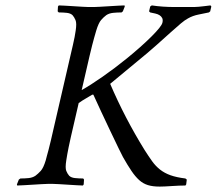

<svg xmlns="http://www.w3.org/2000/svg" viewBox="-20 -680 801 710"><path d="M441.4 -656 440.4 -660C435.7 -660 428 -659.7 417.1 -659C406.3 -658.4 395.2 -657.7 383.7 -657C372.2 -656.4 361 -655.7 350.2 -655C339.4 -654.3 331.7 -654 327 -654H308C303.3 -654 295.7 -654.3 285.2 -655C274.7 -655.7 263.9 -656.3 252.7 -657C241.5 -657.7 230.7 -658.3 220.1 -659C209.6 -659.7 202 -660 197.4 -660L194.4 -656L193.3 -638L197.4 -634C208 -634 217.9 -633.5 227 -632.5C236.1 -631.5 243.1 -628.7 248.1 -624C252.3 -619.3 256.1 -613.2 259.3 -605.5C262.5 -597.8 262.7 -585 259.9 -567C258.7 -559 257.4 -551 255.9 -543C254.3 -535 252.3 -525.3 249.7 -514L240.2 -473L226.6 -414L179.7 -211L168.2 -161C165.1 -147.7 162.3 -136.3 159.8 -127C157.3 -117.7 155.2 -109.8 153.4 -103.5C151.6 -97.2 150.2 -91.7 149.1 -87C143.4 -68.3 137.3 -55.3 130.6 -48C123.9 -40.7 117.3 -34.7 110.9 -30C103.8 -25.3 95.5 -22.5 86 -21.5C76.4 -20.5 66.3 -20 55.6 -20L49.7 -16L42.5 2L43.6 6C48.3 6 56 5.7 66.8 5C77.7 4.3 88.8 3.7 100.3 3C111.8 2.3 122.9 1.7 133.8 1C144.6 0.3 152.3 0 157 0H176C180.7 0 188.3 0.3 198.8 1C209.3 1.7 220.1 2.3 231.3 3C242.5 3.7 253.3 4.3 263.8 5C274.4 5.7 281.9 6 286.6 6L289.5 2L290.7 -16L287.6 -20C277 -20 266.9 -20.5 257.5 -21.5C248 -22.5 240.9 -25.3 235.9 -30C231.7 -34.7 228.1 -40.7 225.1 -48C222.1 -55.3 222.1 -68.3 225.1 -87C226.3 -95 227.5 -102.5 228.8 -109.5C230.1 -116.5 231.7 -125 233.7 -135C235.6 -145 238.4 -157.5 241.8 -172.5L255.3 -231L271 -299C280.6 -305.7 289.2 -311.2 296.8 -315.5C304.5 -319.8 312.6 -324.7 321.2 -330H325.2C332.2 -314 341.6 -293.5 353.5 -268.5C365.4 -243.5 377 -218.8 388.4 -194.5C399.8 -170.2 410 -148.8 419.1 -130.5C428.2 -112.2 433.5 -101.7 434.9 -99C446.2 -79 456.6 -62 466.1 -48C475.5 -34 485.1 -22.7 494.7 -14C504.4 -5.3 515.1 0.8 527 4.5C538.8 8.2 553.4 10 570.7 10C581.4 10 596.2 9.3 615.2 8C634.1 6.7 651 6 665.6 6L668.5 2L670.7 -16L665.6 -20C643.6 -22.7 625.2 -26.7 610.4 -32C595.6 -37.3 582.7 -44.3 571.7 -53C560.7 -61.7 551 -72 542.4 -84C533.8 -96 524.7 -109.7 514.9 -125C465.8 -204.3 423.4 -286 387.4 -370L486.4 -452C514.3 -474.7 538.3 -495 558.4 -513C578.6 -531 596 -546.7 610.8 -560C625.5 -573.3 638.1 -584.3 648.4 -593C658.7 -601.7 667.7 -608 675.3 -612C686.8 -618.7 700.3 -623.5 715.6 -626.5C731 -629.5 743.2 -632 752.4 -634L757.3 -638L761.5 -656L758.4 -660C748.7 -658.7 740.5 -657.7 733.7 -657C726.9 -656.4 720.6 -655.7 714.7 -655C708.9 -654.3 703.2 -654 697.5 -654H677H628C596 -654 567.1 -656 541.4 -660L535.5 -656L531.3 -638L535.4 -634C541.7 -632.7 547.9 -631.3 554 -630C560 -628.7 565.2 -626.7 569.6 -624C574 -621.3 577.3 -617.8 579.6 -613.5C582 -609.2 582.3 -603.3 580.6 -596C578.5 -586.7 564.8 -569.5 539.7 -544.5C514.6 -519.5 484.4 -492.7 449.1 -464C419.6 -440 389.5 -417.3 358.9 -396C328.3 -374.7 302.7 -358.3 282.1 -347L297.8 -415L311.4 -474C315 -489.3 318.1 -502.3 320.9 -513C323.7 -523.7 326.2 -533 328.4 -541C330.6 -549 333.1 -557.7 335.9 -567C341.6 -585.7 347.6 -598.7 353.9 -606C360.3 -613.3 366.7 -619.3 373.1 -624C380.1 -628.7 388.6 -631.5 398.5 -632.5C408.4 -633.5 418.7 -634 429.4 -634L434.3 -638Z"/></svg>

Font: Quattrocento
Style: Italic
Weight: 400
Italic angle: -13°
Designer: Pablo Impallari
Foundry: Pablo Impallari, Igino Marini, Branda Gallo
Version: Version 2.000